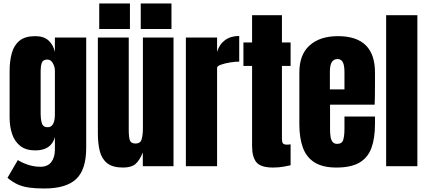

<svg xmlns="http://www.w3.org/2000/svg" viewBox="-20 -946 2431 1093"><path d="M232.4 127Q181.6 127 145.3 121.8Q108.9 116.7 80.1 103.5Q51.3 90.3 22.5 66.4L81.5 -34.7Q145.5 3.4 209.5 3.4Q251.5 3.4 272 -23.4Q292.5 -50.3 292.5 -93.3V-165Q271.5 -89.8 180.7 -89.8Q128.4 -89.8 96.2 -114.7Q64 -139.6 49.3 -182.1Q34.7 -224.6 34.7 -276.9V-540Q34.7 -599.1 47.4 -644.3Q60.1 -689.5 91.8 -714.8Q123.5 -740.2 180.7 -740.2Q229 -740.2 256.1 -715.8Q283.2 -691.4 292.5 -649.9V-732.4H470.7V-104.5Q470.7 20 413.3 73.5Q356 127 232.4 127ZM251.5 -221.7Q292.5 -221.7 292.5 -295.9V-544.9Q292.5 -564.9 281 -585.9Q269.5 -606.9 249.5 -606.9Q224.1 -606.9 217.8 -588.1Q211.4 -569.3 211.4 -544.9V-295.9Q211.4 -269.5 218 -245.6Q224.6 -221.7 251.5 -221.7Z M680.2 7.8Q621.6 7.8 590.6 -16.6Q559.6 -41 548.3 -84.7Q537.1 -128.4 537.1 -187V-732.4H712.9V-207.5Q712.9 -163.6 719.7 -146.2Q726.6 -128.9 752 -128.9Q779.3 -128.9 786.4 -153.3Q793.5 -177.7 793.5 -216.3V-732.4H967.8V0H793V-78.1Q776.4 -36.1 753.2 -14.2Q730 7.8 680.2 7.8ZM781.2 -780.8V-926.3H956.1V-780.8ZM544.9 -780.8V-926.3H719.7V-780.8Z M1038.1 0V-732.4H1215.8V-650.9Q1228.5 -693.4 1260.7 -717.3Q1293 -741.2 1341.8 -741.2V-595.2Q1320.3 -595.2 1290.5 -590.6Q1260.7 -585.9 1238.3 -577.9Q1215.8 -569.8 1215.8 -560.1V0Z M1535.2 7.8Q1464.4 7.8 1439.7 -22.2Q1415 -52.2 1415 -114.3V-570.8H1365.7V-704.1H1415V-859.4H1585V-704.1H1634.3V-570.8H1585V-155.3Q1585 -137.2 1590.8 -129.9Q1596.7 -122.6 1613.3 -122.6Q1625 -122.6 1634.3 -124.5V-5.4Q1628.4 -3.4 1597.7 2.2Q1566.9 7.8 1535.2 7.8Z M1895 7.8Q1816.9 7.8 1770.5 -21.5Q1724.1 -50.8 1704.1 -106Q1684.1 -161.1 1684.1 -238.8V-533.2Q1684.1 -635.3 1742.7 -687.7Q1801.3 -740.2 1903.8 -740.2Q2114.7 -740.2 2114.7 -533.2V-480Q2114.7 -383.3 2112.8 -350.1H1858.9V-208.5Q1858.9 -189 1861.3 -170.2Q1863.8 -151.4 1872.3 -139.2Q1880.9 -127 1899.9 -127Q1927.2 -127 1934.1 -150.6Q1940.9 -174.3 1940.9 -212.4V-282.7H2114.7V-241.2Q2114.7 -159.2 2094.5 -103.8Q2074.2 -48.3 2026.1 -20.3Q1978 7.8 1895 7.8ZM1857.9 -437H1940.9V-535.6Q1940.9 -575.2 1931.2 -592.5Q1921.4 -609.9 1901.9 -609.9Q1880.9 -609.9 1869.4 -593.3Q1857.9 -576.7 1857.9 -535.6Z M2178.2 0V-859.4H2356V0Z"/></svg>

Font: webenart
Style: Regular
Weight: 400
Designer: Vernon Adams
Foundry: Vernon Adams
Version: Version 2.116; ttfautohint (v1.8.3)